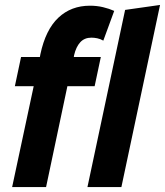

<svg xmlns="http://www.w3.org/2000/svg" viewBox="-20 -755 666 775"><path d="M29 0 116 -407H40L65 -525H141L143 -536Q164 -635 215.5 -683.5Q267 -732 343 -732Q371 -732 396 -726Q421 -720 441 -711L397 -591Q385 -598 372.5 -600.5Q360 -603 349 -603Q321 -603 304 -584.5Q287 -566 279 -532L278 -525H387L362 -407H252L166 0ZM333 0 485 -715 626 -735 470 0Z"/></svg>

Font: Radio Canada Condensed
Style: Bold Italic
Weight: 700
Width: 3
Italic angle: -12°
Designer: Charles Daoud, Etienne Aubert Bonn, Alexandre Saumier Demers, Jacques Le Bailly
Foundry: Radio-Canada
Version: Version 2.104; ttfautohint (v1.8.4.7-5d5b);gftools[0.9.28.de